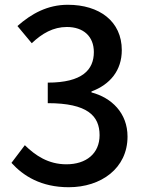

<svg xmlns="http://www.w3.org/2000/svg" viewBox="-20 -770 610 804"><path d="M268 14C403 14 514 -65 514 -198C514 -297 447 -361 363 -383V-387C441 -416 490 -475 490 -560C490 -681 396 -750 264 -750C179 -750 112 -713 53 -661L113 -589C156 -630 203 -657 260 -657C330 -657 373 -617 373 -552C373 -478 325 -424 180 -424V-338C346 -338 397 -285 397 -204C397 -127 341 -82 258 -82C182 -82 128 -119 84 -162L28 -88C78 -33 152 14 268 14Z"/></svg>

Font: Noto Sans CJK TC Medium
Style: Regular
Weight: 500
Designer: Ryoko NISHIZUKA 西塚涼子 (kana, bopomofo & ideographs); Paul D. Hunt (Latin, Greek & Cyrillic); Sandoll Communications 산돌커뮤니
Foundry: Adobe
Version: Version 2.004;hotconv 1.0.118;makeotfexe 2.5.65603